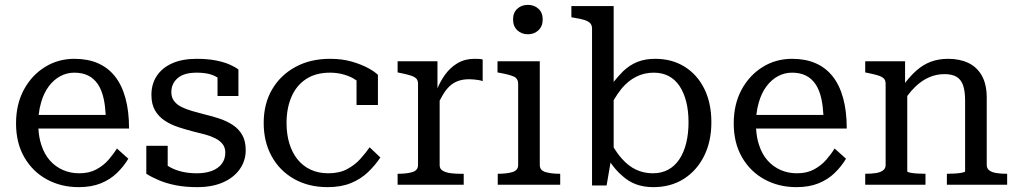

<svg xmlns="http://www.w3.org/2000/svg" viewBox="-20 -760 4187 790"><path d="M138 -231Q140 -194 150 -164Q162 -126 185 -100Q208 -74 239 -60.5Q270 -47 306 -47Q347 -47 376.5 -63Q406 -79 426.5 -102.5Q447 -126 461 -149L508 -107Q489 -75 461 -48Q433 -21 394.5 -5.5Q356 10 304 10Q231 10 172.5 -22Q114 -54 80 -113Q46 -172 46 -252Q46 -331 78 -390.5Q110 -450 164.5 -484Q219 -518 286 -518Q341 -518 382.5 -500Q424 -482 452.5 -446.5Q481 -411 496 -357Q511 -303 511 -231ZM139 -287H415Q413 -323 407 -352Q399 -389 383 -413Q367 -437 343 -449Q319 -461 286 -461Q255 -461 228 -446.5Q201 -432 180.5 -404.5Q160 -377 149 -338Q142 -314 139 -287Z M907 -132Q907 -153 896 -167Q885 -181 866.5 -190.5Q848 -200 824.5 -206.5Q801 -213 775 -219Q744 -227 713.5 -237Q683 -247 658 -263.5Q633 -280 618 -305.5Q603 -331 603 -370Q603 -414 625 -447.5Q647 -481 688.5 -499.5Q730 -518 789 -518Q835 -518 869.5 -511Q904 -504 927 -493.5Q950 -483 961 -474V-365H875V-441Q859 -451 839 -456Q816 -461 789 -461Q737 -461 711 -438.5Q685 -416 685 -381Q685 -359 696.5 -344Q708 -329 727.5 -319.5Q747 -310 771.5 -303Q796 -296 823 -289Q853 -282 883 -272Q913 -262 937.5 -246Q962 -230 976.5 -205Q991 -180 991 -142Q991 -99 967 -64.5Q943 -30 898.5 -10Q854 10 791 10Q743 10 704.5 2.5Q666 -5 636 -17.5Q606 -30 582 -45V-160H670V-78Q674 -75 678 -73Q701 -60 729 -53.5Q757 -47 790 -47Q826 -47 852 -57Q878 -67 892.5 -86Q907 -105 907 -132Z M1331 -47Q1376 -47 1408 -64Q1440 -81 1462.5 -106Q1485 -131 1501 -154L1545 -112Q1523 -79 1493.5 -51Q1464 -23 1423.5 -6.5Q1383 10 1328 10Q1249 10 1189.5 -24Q1130 -58 1097.5 -117.5Q1065 -177 1065 -254Q1065 -333 1099.5 -392Q1134 -451 1195.5 -484.5Q1257 -518 1338 -518Q1388 -518 1427.5 -506.5Q1467 -495 1494.5 -480Q1522 -465 1535 -452V-328H1447V-429Q1439 -434 1431 -439Q1388 -461 1338 -461Q1279 -461 1239 -434.5Q1199 -408 1179 -361Q1159 -314 1159 -254Q1159 -208 1170.5 -170Q1182 -132 1204 -104.5Q1226 -77 1258 -62Q1290 -47 1331 -47Z M1966 -515V-426Q1959 -429 1949.5 -430.5Q1940 -432 1930 -433Q1920 -434 1911 -434Q1884 -434 1864 -426.5Q1844 -419 1828.5 -404Q1813 -389 1800 -366Q1795 -357 1789 -346V-80Q1789 -64 1803.5 -56.5Q1818 -49 1837.5 -47Q1857 -45 1871 -45H1888V0H1616V-45H1618Q1654 -45 1677 -52Q1700 -59 1700 -81V-415Q1700 -430 1692 -437.5Q1684 -445 1667.5 -450Q1651 -455 1626 -460L1616 -462V-508H1780V-397Q1793 -427 1810 -451Q1832 -482 1862.5 -500Q1893 -518 1932 -518Q1942 -518 1951.5 -517.5Q1961 -517 1966 -515Z M2152 -619Q2126 -619 2108.5 -635.5Q2091 -652 2091 -680Q2091 -708 2108.5 -724Q2126 -740 2152 -740Q2178 -740 2195.5 -724Q2213 -708 2213 -680Q2213 -652 2195.5 -635.5Q2178 -619 2152 -619ZM2201 -508V-81Q2201 -59 2224.5 -52Q2248 -45 2284 -45H2285V0H2028V-45H2029Q2065 -45 2088.5 -52Q2112 -59 2112 -81V-415Q2112 -437 2094 -445Q2076 -453 2038 -460L2027 -462V-508Z M2668 10Q2629 10 2597.5 -1.5Q2566 -13 2540 -37Q2515 -58 2492 -91L2476 3H2416V-642Q2416 -657 2408 -665Q2400 -673 2384 -678Q2368 -683 2342 -687L2331 -689V-735H2505V-423Q2524 -447 2543 -466Q2570 -492 2602 -505Q2634 -518 2676 -518Q2745 -518 2797 -485.5Q2849 -453 2878 -394.5Q2907 -336 2907 -257Q2907 -178 2877 -118Q2847 -58 2793.5 -24Q2740 10 2668 10ZM2505 -153Q2521 -127 2538 -108Q2565 -77 2597 -62Q2629 -47 2666 -47Q2702 -47 2729.5 -62Q2757 -77 2775.5 -105Q2794 -133 2803.5 -171.5Q2813 -210 2813 -257Q2813 -304 2803.5 -341.5Q2794 -379 2776 -406Q2758 -433 2731.5 -447Q2705 -461 2670 -461Q2631 -461 2598 -444.5Q2565 -428 2538 -396Q2521 -375 2505 -348Z M3091 -231Q3093 -194 3103 -164Q3115 -126 3138 -100Q3161 -74 3192 -60.5Q3223 -47 3259 -47Q3300 -47 3329.5 -63Q3359 -79 3379.5 -102.5Q3400 -126 3414 -149L3461 -107Q3442 -75 3414 -48Q3386 -21 3347.5 -5.5Q3309 10 3257 10Q3184 10 3125.5 -22Q3067 -54 3033 -113Q2999 -172 2999 -252Q2999 -331 3031 -390.5Q3063 -450 3117.5 -484Q3172 -518 3239 -518Q3294 -518 3335.5 -500Q3377 -482 3405.5 -446.5Q3434 -411 3449 -357Q3464 -303 3464 -231ZM3092 -287H3368Q3366 -323 3360 -352Q3352 -389 3336 -413Q3320 -437 3296 -449Q3272 -461 3239 -461Q3208 -461 3181 -446.5Q3154 -432 3133.5 -404.5Q3113 -377 3102 -338Q3095 -314 3092 -287Z M3540 0V-45H3542Q3566 -45 3584.5 -48Q3603 -51 3613.5 -59Q3624 -67 3624 -81V-415Q3624 -430 3616 -437.5Q3608 -445 3591.5 -450Q3575 -455 3550 -460L3540 -462V-508H3704V-419Q3727 -449 3751 -470Q3778 -494 3810 -506Q3842 -518 3881 -518Q3929 -518 3964.5 -501Q4000 -484 4020 -448.5Q4040 -413 4040 -357V-81Q4040 -67 4050.5 -59Q4061 -51 4079.5 -48Q4098 -45 4122 -45H4124V0H3876V-45H3878Q3892 -45 3909 -46Q3926 -47 3938.5 -49.5Q3951 -52 3951 -55V-346Q3951 -384 3943 -408Q3935 -432 3916.5 -443.5Q3898 -455 3866 -455Q3833 -455 3803 -442Q3773 -429 3747 -404Q3729 -387 3713 -365V-55Q3713 -52 3725 -49.5Q3737 -47 3754 -46Q3771 -45 3785 -45H3788V0Z"/></svg>

Font: Roboto Serif 20pt
Style: Regular
Weight: 400
Designer: Greg Gazdowicz
Foundry: Commercial Type
Version: Version 1.008